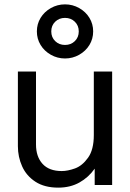

<svg xmlns="http://www.w3.org/2000/svg" viewBox="-20 -848 596 880"><path d="M494 0H414V-75Q386 -35 344 -11.5Q302 12 247 12Q184 12 142.5 -15Q101 -42 81.5 -85.5Q62 -129 62 -178V-520H145V-186Q145 -130 175 -97Q205 -64 263 -64Q290 -64 323.5 -76Q357 -88 383.5 -125Q410 -162 410 -229V-520H494ZM149 -704Q149 -738 166 -766Q183 -794 213 -811Q243 -828 278 -828Q313 -828 343 -811Q373 -794 390 -766Q407 -738 407 -704Q407 -670 390 -642Q373 -614 343 -597Q313 -580 278 -580Q243 -580 213 -597Q183 -614 166 -642Q149 -670 149 -704ZM341 -704Q341 -731 323 -748.5Q305 -766 278 -766Q251 -766 233 -748.5Q215 -731 215 -704Q215 -677 233 -659.5Q251 -642 278 -642Q305 -642 323 -659.5Q341 -677 341 -704Z"/></svg>

Font: Aspekta Variable
Style: Regular
Weight: 400
Designer: Ivo Dolenc
Version: Version 2.100